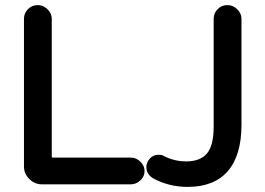

<svg xmlns="http://www.w3.org/2000/svg" viewBox="-20 -715 1040 753"><path d="M74 -62V-642Q74 -663 89.5 -679Q105 -695 128 -695Q150 -695 166.5 -678.5Q183 -662 183 -642V-102Q183 -99 183.5 -98Q184 -97 185 -97H492Q514 -97 530.5 -81Q547 -65 547 -44Q547 -23 530.5 -7.5Q514 8 492 8H145Q116 8 95 -13Q74 -34 74 -62ZM601 -108Q617 -108 623 -103Q664 -82 710 -82Q765 -82 791.5 -113Q818 -144 818 -219V-642Q818 -663 833.5 -679Q849 -695 872 -695Q894 -695 910.5 -678.5Q927 -662 927 -642V-225Q927 -106 873.5 -44Q820 18 716 18Q642 18 580 -16Q554 -32 554 -60Q554 -78 567.5 -93Q581 -108 601 -108Z"/></svg>

Font: 寒蝉全圆体 Bold
Style: Regular
Weight: 700
Designer: Warren2060
      Designed by Motoya company      

      [Varela Round]
      Joe Prince(Latin component); Avraham Cornf
Foundry: ChillType
Version: Version 3.200